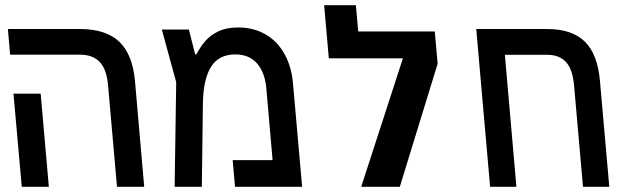

<svg xmlns="http://www.w3.org/2000/svg" viewBox="-20 -721 2440 741"><path d="M288.5 -510H19L10.5 -609H288.5Q388 -609 439.8 -560.5Q491.5 -512 501 -408L536.5 0H431.5L397 -392Q391.5 -454.5 364.5 -482.2Q337.5 -510 288.5 -510ZM32 -359.5H137L168.5 0H64Z M1111 -397 1146 0H887L878 -103H1032L1008 -379Q1002.5 -441.5 972 -476.2Q941.5 -511 888 -511Q824.5 -511 794.5 -463.2Q764.5 -415.5 763 -321L759 0H654L660 -404L604.5 -607H709L733 -512L737.5 -510.5Q753 -540 772 -562.2Q791 -584.5 822.2 -599.8Q853.5 -615 898.5 -615Q959 -615 1005 -588.2Q1051 -561.5 1078.2 -512.2Q1105.5 -463 1111 -397Z M1658 -599.5 1669 -475 1523 0H1374L1535 -496H1249L1231 -701H1353.5L1362.5 -599.5Z M2295.5 -408 2331.5 0H2230L2195.5 -391Q2190 -454 2164.2 -481.8Q2138.5 -509.5 2092 -509.5H1928.5L1973 0H1871.5L1818 -609H2092Q2187.5 -609 2237 -560.5Q2286.5 -512 2295.5 -408Z"/></svg>

Font: JuliaMono Medium
Style: Italic
Weight: 500
Italic angle: -9°
Monospace: yes
Designer: cormullion
Foundry: corm
Version: Version 0.054; ttfautohint (v1.8.4)